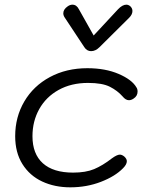

<svg xmlns="http://www.w3.org/2000/svg" viewBox="-20 -792 636 822"><path d="M45 -209Q45 -291 84 -357.5Q123 -424 193.5 -462Q264 -500 354 -500Q431 -500 488 -475.5Q545 -451 564 -418Q569 -411 569 -400Q569 -381 552 -370Q542 -363 532 -363Q518 -363 505 -379Q483 -404 450.5 -420.5Q418 -437 357 -437Q285 -437 231 -407Q177 -377 148 -325Q119 -273 119 -209Q119 -133 163.5 -93Q208 -53 293 -53Q347 -53 383 -68Q419 -83 459 -114Q481 -130 493 -130Q502 -130 512 -122Q523 -112 523 -102Q523 -88 507 -72Q473 -37 412 -13.5Q351 10 281 10Q214 10 160.5 -15Q107 -40 76 -89.5Q45 -139 45 -209ZM341 -590 257 -717Q251 -726 251 -735Q251 -752 270 -765Q280 -772 290 -772Q308 -772 318 -752L381 -640L485 -752Q504 -772 521 -772Q529 -772 537 -766Q547 -757 547 -745Q547 -730 533 -716L406 -590Q389 -573 370 -573Q352 -573 341 -590Z"/></svg>

Font: Kodchasan
Style: Italic
Weight: 400
Italic angle: -10°
Version: Version 1.000; ttfautohint (v1.6)